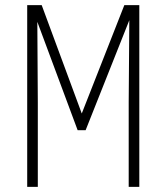

<svg xmlns="http://www.w3.org/2000/svg" viewBox="-20 -731 640 751"><path d="M143.1 -710.9H86.4V0H127.9V-330.1L126 -645.5L283.7 -221.7H314.9L485.8 -651.9L483.4 -330.1V0H524.9V-710.9H466.3L299.8 -287.1Z"/></svg>

Font: Roboto Mono ExtraLight
Style: Regular
Weight: 250
Monospace: yes
Designer: Google
Version: Version 3.000